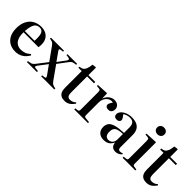

<svg xmlns="http://www.w3.org/2000/svg" viewBox="169 -1810 2876 2876"><g transform="rotate(45 1607.0 -372.5)"><path d="M280 14Q208 14 155 -16.5Q102 -47 73 -105Q44 -163 44 -246Q44 -336 76 -398.5Q108 -461 164.5 -494Q221 -527 295 -527Q354 -527 396.5 -505Q439 -483 462.5 -441.5Q486 -400 486 -345Q486 -328 485 -312Q484 -296 481 -280H165Q163 -206 182 -158.5Q201 -111 236.5 -88.5Q272 -66 319 -66Q361 -66 398.5 -79.5Q436 -93 475 -129L490 -114Q453 -49 400 -17.5Q347 14 280 14ZM165 -306H371Q372 -317 372.5 -329.5Q373 -342 373 -356Q373 -436 352 -469Q331 -502 286 -502Q251 -502 225.5 -483Q200 -464 185 -421Q170 -378 165 -306Z M517 0V-21L562 -29Q573 -31 583 -35Q593 -39 603.5 -48Q614 -57 626 -72L753 -236L611 -435Q595 -457 581 -469.5Q567 -482 544 -486L511 -492L515 -513H789V-493L742 -487Q726 -485 722.5 -475.5Q719 -466 735 -444L828 -313L922 -440Q936 -459 932 -471.5Q928 -484 905 -487L860 -493L864 -513H1067V-493L1023 -486Q1009 -484 999 -479Q989 -474 979 -464.5Q969 -455 955 -436L846 -290L996 -78Q1008 -62 1019 -51.5Q1030 -41 1042 -35.5Q1054 -30 1067 -27L1097 -21V0H818V-21L858 -25Q880 -27 883.5 -38.5Q887 -50 871 -71L771 -211L662 -68Q654 -57 651.5 -48.5Q649 -40 654 -34.5Q659 -29 674 -27L728 -21V0Z M1322 14Q1281 14 1251.5 -1Q1222 -16 1207 -48.5Q1192 -81 1192 -135V-485H1121V-507Q1160 -510 1183.5 -526Q1207 -542 1220 -576.5Q1233 -611 1239 -667L1297 -675L1306 -669V-513H1451V-485H1306V-146Q1306 -101 1320.5 -78.5Q1335 -56 1371 -56Q1396 -56 1420.5 -65.5Q1445 -75 1465 -95L1478 -80Q1447 -35 1410.5 -10.5Q1374 14 1322 14Z M1519 0V-22L1565 -28Q1581 -30 1585.5 -39.5Q1590 -49 1590 -75V-423Q1590 -457 1584 -469.5Q1578 -482 1556 -484L1510 -488L1512 -509L1690 -519L1697 -513L1699 -414H1701Q1723 -469 1762.5 -498Q1802 -527 1847 -527Q1896 -527 1924.5 -501Q1953 -475 1953 -434Q1953 -411 1945.5 -393.5Q1938 -376 1922.5 -366Q1907 -356 1882 -356Q1850 -356 1834.5 -370Q1819 -384 1819 -403Q1819 -413 1823 -424Q1827 -435 1835 -448.5Q1843 -462 1856 -481Q1831 -489 1804 -482Q1777 -475 1755 -455Q1733 -435 1718.5 -404.5Q1704 -374 1704 -336V-74Q1704 -50 1708.5 -41Q1713 -32 1730 -30L1810 -21V0Z M2152 14Q2086 14 2048.5 -22Q2011 -58 2011 -121Q2011 -173 2037.5 -206Q2064 -239 2126.5 -256.5Q2189 -274 2295 -278V-390Q2295 -430 2284.5 -455Q2274 -480 2253 -491.5Q2232 -503 2197 -503Q2166 -503 2135.5 -493Q2105 -483 2089 -467Q2107 -446 2117 -431Q2127 -416 2131 -405.5Q2135 -395 2135 -387Q2135 -368 2119 -354Q2103 -340 2075 -340Q2045 -340 2029.5 -355Q2014 -370 2014 -396Q2014 -429 2040.5 -459Q2067 -489 2112.5 -508Q2158 -527 2213 -527Q2278 -527 2321.5 -507.5Q2365 -488 2387 -447.5Q2409 -407 2409 -342V-86Q2409 -60 2420 -48.5Q2431 -37 2451 -37Q2462 -37 2474 -40Q2486 -43 2498 -49L2505 -34Q2482 -8 2455 3Q2428 14 2402 14Q2355 14 2331 -10.5Q2307 -35 2302 -81Q2285 -47 2264 -26Q2243 -5 2215.5 4.5Q2188 14 2152 14ZM2203 -37Q2230 -37 2251 -50Q2272 -63 2283.5 -86.5Q2295 -110 2295 -140V-255Q2234 -254 2197 -242.5Q2160 -231 2143.5 -205Q2127 -179 2127 -134Q2127 -87 2146.5 -62Q2166 -37 2203 -37Z M2543 0V-22L2593 -28Q2611 -30 2615.5 -40Q2620 -50 2620 -76V-422Q2620 -456 2614 -469Q2608 -482 2585 -484L2539 -488L2542 -509L2726 -518L2734 -513V-73Q2734 -50 2739 -40.5Q2744 -31 2761 -29L2813 -21V0ZM2664 -617Q2630 -617 2609 -636.5Q2588 -656 2588 -688Q2588 -719 2609 -739Q2630 -759 2664 -759Q2699 -759 2719.5 -739.5Q2740 -720 2740 -688Q2740 -657 2719 -637Q2698 -617 2664 -617Z M3055 14Q3014 14 2984.5 -1Q2955 -16 2940 -48.5Q2925 -81 2925 -135V-485H2854V-507Q2893 -510 2916.5 -526Q2940 -542 2953 -576.5Q2966 -611 2972 -667L3030 -675L3039 -669V-513H3184V-485H3039V-146Q3039 -101 3053.5 -78.5Q3068 -56 3104 -56Q3129 -56 3153.5 -65.5Q3178 -75 3198 -95L3211 -80Q3180 -35 3143.5 -10.5Q3107 14 3055 14Z"/></g></svg>

Font: Literata 60pt Medium
Style: Regular
Weight: 500
Designer: Latin by Veronika Burian and Jose Scaglione. Greek by Irene Vlachou. Cyrillic by Vera Evstafieva.
Foundry: TypeTogether
Version: Version 3.103;gftools[0.9.29]